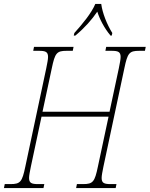

<svg xmlns="http://www.w3.org/2000/svg" viewBox="-40 -951 757 971"><path d="M336 -784 333 -771H341C389 -811 424 -851 452 -892C465 -852 488 -808 519 -771H525L528 -784C501 -827 478 -885 472 -931H442C422 -884 379 -832 336 -784ZM-20 0H180L184 -20H153C120 -20 107 -25 107 -51C107 -64 111 -82 116 -108L170 -361H509L455 -108C439 -31 430 -20 380 -20H349L345 0H545L549 -20H520C487 -20 474 -25 474 -51C474 -64 478 -82 483 -108L589 -606C605 -683 614 -694 664 -694H693L697 -714H497L493 -694H524C557 -694 570 -689 570 -663C570 -650 566 -632 561 -606L514 -386H175L222 -606C238 -683 247 -694 297 -694H328L332 -714H132L128 -694H157C190 -694 203 -689 203 -663C203 -650 199 -632 194 -606L88 -108C72 -31 63 -20 13 -20H-16Z"/></svg>

Font: Noto Serif Condensed Thin
Style: Italic
Weight: 100
Width: 3
Italic angle: -12°
Designer: Monotype Design Team
Foundry: Monotype Imaging Inc.
Version: Version 2.013